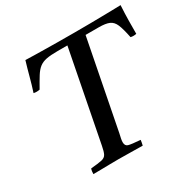

<svg xmlns="http://www.w3.org/2000/svg" viewBox="-156 -857 1015 1015"><g transform="rotate(-30 352.0 -350.0)"><path d="M73 -528Q87 -571 98.5 -614.5Q110 -658 123 -701Q153 -700 180 -699.5Q207 -699 238.5 -698.5Q270 -698 313.5 -697.5Q357 -697 420 -697Q478 -697 518.5 -697.5Q559 -698 590 -698.5Q621 -699 647.5 -699.5Q674 -700 704 -701Q701 -649 700.5 -608Q700 -567 700 -528Q682 -524 665 -528Q654 -583 642.5 -610.5Q631 -638 609 -647.5Q587 -657 545 -657H465L360 -119Q356 -101 353.5 -89Q351 -77 351 -67Q351 -45 368 -40Q385 -35 440 -31Q439 -24 437.5 -15Q436 -6 434 1Q405 1 364.5 0Q324 -1 289 -1Q265 -1 235.5 -0.5Q206 0 179 0.5Q152 1 133 1Q133 -6 134 -15Q135 -24 138 -31Q184 -35 204.5 -39.5Q225 -44 233 -59Q241 -74 247 -107L354 -657H293Q251 -657 225.5 -652Q200 -647 182.5 -633.5Q165 -620 149 -594.5Q133 -569 110 -528Q91 -524 73 -528Z"/></g></svg>

Font: Tiro Telugu
Style: Italic
Weight: 400
Italic angle: -11°
Designer: Telugu: John Hudson & Fiona Ross, assisted by Kaja Sojewska. Latin: John Hudson with Paul Hanslow, assisted by Kaja Soje
Foundry: Tiro Typeworks Ltd.
Version: Version 1.52